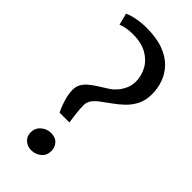

<svg xmlns="http://www.w3.org/2000/svg" viewBox="-281 -970 1044 1044"><g transform="rotate(45 240.5 -448.5)"><path d="M165 -244.5Q154.5 -266 146 -289.8Q137.5 -313.5 132.2 -337Q127 -360.5 127 -381.5Q127 -407 137.5 -426Q148 -445 167 -461.2Q186 -477.5 212.2 -494Q238.5 -510.5 270 -530.5Q285.5 -541 301.5 -560Q317.5 -579 328.5 -603.8Q339.5 -628.5 339.5 -656.5Q339.5 -699.5 318.8 -739Q298 -778.5 255 -803.5Q212 -828.5 144.5 -828.5Q120 -828.5 96 -824.2Q72 -820 57.5 -813L40 -880.5Q51.5 -886.5 71.8 -892.2Q92 -898 118.2 -901.8Q144.5 -905.5 173.5 -905.5Q250.5 -905.5 303.5 -885.8Q356.5 -866 388.8 -832.2Q421 -798.5 435.5 -756.8Q450 -715 450 -670.5Q450 -623 432.2 -588.2Q414.5 -553.5 387.2 -527.5Q360 -501.5 330 -480.5Q300 -459.5 274.8 -440Q249.5 -420.5 236.5 -399Q234 -394.5 231.2 -385.2Q228.5 -376 228.5 -367Q228.5 -336 232.5 -305Q236.5 -274 240.5 -244.5ZM198.5 9.5Q172 9.5 150.8 -8.8Q129.5 -27 129.5 -57.5Q129.5 -91 154.2 -112.5Q179 -134 210.5 -134Q245.5 -134 263.5 -113.5Q281.5 -93 281.5 -66.5Q281.5 -31 257.2 -10.8Q233 9.5 198.5 9.5Z"/></g></svg>

Font: Merriweather 24pt SemiBold
Style: Regular
Weight: 600
Designer: Eben Sorkin
Foundry: Eben Sorkin
Version: Version 2.100